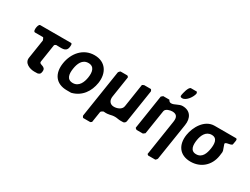

<svg xmlns="http://www.w3.org/2000/svg" viewBox="-77 -1459 3047 2344"><g transform="rotate(30 1447.0 -286.5)"><path d="M91 -467C89 -454 85 -410 110 -410H223C228 -410 241 -376 241 -373L200 -107C187 -26 276 8 339 8C346 8 379 7 386 7C417 -1 423 -13 427 -40C440 -125 341 -90 349 -140L387 -387C389 -397 401 -405 410 -407C478 -408 554 -388 566 -467C567 -475 575 -520 554 -520H120C99 -520 92 -475 91 -467Z M593 -256C569 -101 641 7 799 7H859C996 -27 1068 -138 1088 -264C1111 -413 1037 -534 880 -534C718 -534 616 -404 593 -256ZM733 -260C744 -333 775 -414 862 -414C949 -414 959 -335 947 -260C936 -188 902 -106 816 -106C728 -106 721 -185 733 -260Z M1560 -507 1510 -180C1502 -126 1438 -106 1396 -106C1339 -106 1311 -149 1320 -207L1365 -500C1366 -507 1352 -520 1345 -520H1253C1248 -520 1229 -499 1228 -493L1125 173C1124 179 1136 200 1141 200H1241L1259 187L1283 33C1285 23 1310 9 1317 7C1401 15 1408 -7 1472 -7C1500 -7 1523 1 1552 1C1558 1 1586 0 1592 0C1608 -5 1620 -16 1623 -33L1694 -493C1695 -499 1684 -520 1679 -520H1585C1581 -518 1563 -510 1560 -507Z M2041 187 2056 200H2156C2161 200 2179 179 2180 173L2261 -347C2278 -454 2230 -534 2120 -534C2070 -534 2025 -492 1982 -492C1961 -492 1953 -498 1940 -520H1854L1830 -500L1756 -20C1755 -15 1774 0 1780 0H1867L1893 -20L1946 -360C1952 -401 2017 -414 2044 -414C2107 -414 2128 -379 2118 -313ZM2180 -773H2100C2064 -773 2042 -662 2039 -645C2035 -620 2042 -613 2067 -613C2124 -613 2182 -700 2190 -750C2190 -751 2186 -773 2180 -773Z M2336 -253C2312 -101 2386 7 2540 7C2684 7 2792 -88 2814 -233C2815 -241 2821 -279 2821 -287C2821 -290 2820 -304 2819 -307L2791 -387C2791 -387 2790 -389 2790 -390C2795 -420 2860 -407 2884 -433C2886 -438 2889 -462 2890 -467C2892 -479 2904 -520 2878 -520H2578C2437 -520 2354 -368 2336 -253ZM2477 -260C2488 -329 2521 -407 2604 -407C2688 -407 2688 -323 2678 -257C2667 -187 2641 -106 2555 -106C2469 -106 2466 -189 2477 -260Z"/></g></svg>

Font: Asimov Print
Style: CIt
Weight: 500
Designer: Google
Version: Version 2.000980: 2014